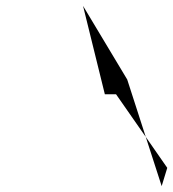

<svg xmlns="http://www.w3.org/2000/svg" viewBox="-20 -776 588 652"><path d="M262 -756 412 -506 475 -311 374 -456H336ZM475 -311 529 -144 548 -206Z"/></svg>

Font: bitstorm
Style: obl
Weight: 400
Version: Version 0.2